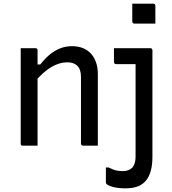

<svg xmlns="http://www.w3.org/2000/svg" viewBox="-20 -795 940 1048"><path d="M801 -532Q805 -532 807 -530.5Q809 -529 810.5 -526.5Q812 -524 812 -521Q812 -465 812 -408Q812 -351 812 -294Q812 -237 812 -178.5Q812 -120 812 -60.5Q812 -1 812 61Q812 105 803 137.5Q794 170 776 191.5Q758 213 730.5 223Q703 233 666 233Q624 233 597 225.5Q570 218 561 209Q560 207 559 205.5Q558 204 558 201Q558 181 558 159.5Q558 138 558 119H573Q594 130 610.5 134.5Q627 139 650 139Q667 139 680 134Q693 129 702 120Q708 113 712 104Q716 95 718 84Q720 73 720 59Q720 -10 720 -75Q720 -140 720 -202Q720 -264 720 -324.5Q720 -385 720 -445H711Q701 -445 689 -445Q677 -445 664 -445Q651 -445 638 -445Q625 -445 613 -445Q610 -445 607.5 -446.5Q605 -448 603.5 -450.5Q602 -453 602 -456Q602 -475 602 -494Q602 -513 602 -532Q631 -532 657.5 -532Q684 -532 708.5 -532Q733 -532 756 -532Q779 -532 801 -532ZM702 -775Q716 -775 730.5 -775Q745 -775 759.5 -775Q774 -775 788.5 -775Q803 -775 817 -775Q822 -775 825 -772Q828 -769 828 -764V-666Q814 -666 799.5 -666Q785 -666 770.5 -666Q756 -666 741.5 -666Q727 -666 713 -666Q710 -666 707.5 -667.5Q705 -669 703.5 -671.5Q702 -674 702 -677ZM514 0Q492 0 473.5 0Q455 0 433 0Q430 0 427.5 -1.5Q425 -3 423.5 -5Q422 -7 422 -11Q422 -72 422 -132.5Q422 -193 422 -253.5Q422 -314 422 -375Q422 -416 402.5 -435.5Q383 -455 347 -455Q326 -455 304 -448.5Q282 -442 260 -429Q238 -416 215.5 -396Q193 -376 170 -348V-443H200Q223 -473 249.5 -495.5Q276 -518 307 -530.5Q338 -543 373 -543Q407 -543 433.5 -532Q460 -521 477.5 -501Q495 -481 504.5 -453.5Q514 -426 514 -393Q514 -345 514 -297Q514 -249 514 -200.5Q514 -152 514 -103Q514 -77 514 -51.5Q514 -26 514 0ZM185 0Q171 0 158 0Q145 0 132 0Q119 0 104 0Q101 0 99 -0.5Q97 -1 95.5 -2.5Q94 -4 93.5 -6Q93 -8 93 -11Q93 -64 93 -117Q93 -170 93 -222Q93 -274 93 -327Q93 -380 93 -433Q93 -465 93 -490.5Q93 -516 93 -532Q109 -532 122.5 -532Q136 -532 148.5 -532Q161 -532 174 -532Q178 -532 180 -530.5Q182 -529 183.5 -527Q185 -525 185 -521Q185 -456 185 -391Q185 -326 185 -260.5Q185 -195 185 -130Q185 -65 185 0Z"/></svg>

Font: Recursive
Style: Regular
Weight: 400
Version: Version 1.085